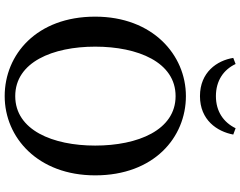

<svg xmlns="http://www.w3.org/2000/svg" viewBox="-123 -884 1025 819"><g transform="rotate(90 389.5 -474.5)"><path d="M227 -957C238 -888 288 -815 390 -815C492 -815 541 -888 554 -957L527 -967C502 -916 456 -883 390 -883C324 -883 277 -916 253 -967ZM179 -368C179 -550 245 -711 390 -711C535 -711 601 -550 601 -368C601 -187 535 -27 390 -27C245 -27 179 -187 179 -368ZM390 -755C214 -755 51 -613 51 -368C51 -118 213 18 390 18C567 18 728 -124 728 -368C728 -619 566 -755 390 -755Z"/></g></svg>

Font: Source Han Serif CN SemiBold
Style: Regular
Weight: 600
Designer: Ryoko NISHIZUKA 西塚涼子 (kana & ideographs); Frank Grießhammer (Latin, Greek & Cyrillic); Wenlong ZHANG 张文龙 (bopomofo); San
Foundry: Adobe Systems Incorporated
Version: Version 1.000;PS 1;hotconv 16.6.53;makeotf.lib2.5.65590